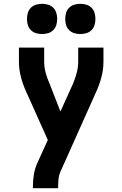

<svg xmlns="http://www.w3.org/2000/svg" viewBox="-20 -779 640 1004"><path d="M152 205V198Q152 166 157 134.5Q162 103 175 74L230 -47L209 -94L136 -257L117 -299Q100 -336 89.5 -376Q79 -416 79 -457V-530H211V-457Q211 -442 213 -427Q215 -412 219 -397.5Q223 -383 228 -369Q233 -355 239 -342L296 -196L363 -344Q363 -346 364 -348Q365 -350 366 -352Q376 -377 382.5 -403.5Q389 -430 389 -457V-530H521V-457Q521 -416 510.5 -376Q500 -336 483 -299L296 119Q288 137 286 157.5Q284 178 284 198V205ZM400 -601Q384 -601 368.5 -605.5Q353 -610 341.5 -621.5Q330 -633 325.5 -648.5Q321 -664 321 -680Q321 -696 325.5 -711.5Q330 -727 341.5 -738.5Q353 -750 368.5 -754.5Q384 -759 400 -759Q416 -759 431.5 -754.5Q447 -750 458.5 -738.5Q470 -727 474.5 -711.5Q479 -696 479 -680Q479 -664 474.5 -648.5Q470 -633 458.5 -621.5Q447 -610 431.5 -605.5Q416 -601 400 -601ZM200 -601Q184 -601 168.5 -605.5Q153 -610 141.5 -621.5Q130 -633 125.5 -648.5Q121 -664 121 -680Q121 -696 125.5 -711.5Q130 -727 141.5 -738.5Q153 -750 168.5 -754.5Q184 -759 200 -759Q216 -759 231.5 -754.5Q247 -750 258.5 -738.5Q270 -727 274.5 -711.5Q279 -696 279 -680Q279 -664 274.5 -648.5Q270 -633 258.5 -621.5Q247 -610 231.5 -605.5Q216 -601 200 -601Z"/></svg>

Font: Iosevka Curly XBdEx
Style: Regular
Weight: 800
Width: 7
Monospace: yes
Designer: Belleve Invis
Foundry: Belleve Invis
Version: Version 11.1.0; ttfautohint (v1.8.3)